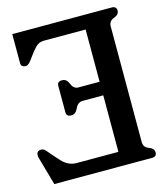

<svg xmlns="http://www.w3.org/2000/svg" viewBox="-104 -756 727 846"><g transform="rotate(-15 259.0 -333.0)"><path d="M348.6 -54.2V-312H254.9Q232.4 -312 221.4 -287.6Q210.4 -263.2 190.4 -263.2Q168 -263.2 168 -282.7V-403.8Q168 -423.3 190.4 -423.3Q210.9 -423.3 220.5 -398.7Q230 -374 252 -374H348.6V-612.3H157.7Q135.3 -612.3 119.9 -596.4Q104.5 -580.6 81.5 -548.3Q65.4 -524.9 53.2 -524.9Q31.2 -524.9 31.2 -544.4V-676.3H484.4Q506.3 -676.3 506.3 -656.7Q506.3 -638.2 482.7 -629.6Q459 -621.1 459 -596.7V-69.3Q459 -44.9 482.7 -36.4Q506.3 -27.8 506.3 -9.8Q506.3 9.8 485.4 9.8H39.1L2.4 -120.1Q1 -125 1 -131.8Q1 -151.9 23.4 -151.9Q35.2 -151.9 46.9 -136.2Q62 -117.7 91.1 -85.9Q120.1 -54.2 157.7 -54.2Z"/></g></svg>

Font: Caudex
Style: Bold
Weight: 700
Version: Version 1.01